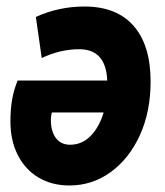

<svg xmlns="http://www.w3.org/2000/svg" viewBox="-20 -557 506 589"><path d="M12 -184Q12 -221 17 -250.5Q22 -280 34 -310H309Q305 -406 223 -406Q165 -406 108 -379L90 -505Q160 -537 239 -537Q338 -537 390 -477.5Q442 -418 442 -307Q442 -214 409 -142Q376 -70 319.5 -29Q263 12 193 12Q139 12 98 -12.5Q57 -37 34.5 -81.5Q12 -126 12 -184ZM136 -190Q136 -154 151.5 -133.5Q167 -113 195 -113Q231 -113 257.5 -139.5Q284 -166 298 -212H139Q136 -199 136 -190Z"/></svg>

Font: Radio Canada Condensed
Style: Bold Italic
Weight: 700
Width: 3
Italic angle: -12°
Designer: Charles Daoud, Etienne Aubert Bonn, Alexandre Saumier Demers, Jacques Le Bailly
Foundry: Radio-Canada
Version: Version 2.104; ttfautohint (v1.8.4.7-5d5b);gftools[0.9.28.de